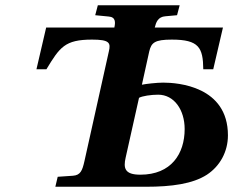

<svg xmlns="http://www.w3.org/2000/svg" viewBox="-20 -712 889 732"><path d="M119 -448H157C208 -532 227 -561 331 -561C397 -561 403 -549 395 -516L302 -98C294 -62 287 -44 258 -42L200 -38L191 0H537C634 0 715 -11 769 -46C819 -79 849 -134 849 -196C849 -383 658 -397 602 -397C578 -397 534 -392 521 -389L549 -516C557 -549 569 -561 635 -561C739 -561 754 -530 755 -448H793L830 -607H570C575 -627 582 -648 611 -650L655 -654L665 -692H353L343 -654L394 -649C422 -647 420 -626 416 -607H156ZM459 -111 510 -339C522 -346 556 -351 583 -351C644 -351 684 -293 684 -220C684 -126 633 -46 515 -46C455 -46 450 -71 459 -111Z"/></svg>

Font: Heuristica
Style: Bold Italic
Weight: 700
Italic angle: -13°
Version: Version 1.0.1